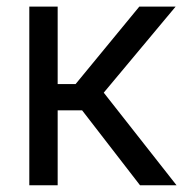

<svg xmlns="http://www.w3.org/2000/svg" viewBox="-20 -550 550 570"><path d="M67 -530.4H151.2V-300.4H204.4L393.6 -530.4H501.4L288 -274.9L504.1 0H395.7L223.8 -222.4H151.2V0H67Z"/></svg>

Font: Pretendard Variable
Style: Regular
Weight: 400
Designer: Base glyphs from Inter by Rasmus Andersson; Hangul glyphs from Noto Sans CJK(Source Han Sans) by Jang Soo-young and Kang
Foundry: Kil Hyung-jin
Version: Version 1.100;FEAKit 1.0